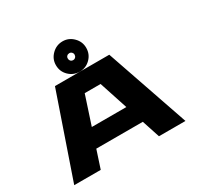

<svg xmlns="http://www.w3.org/2000/svg" viewBox="-196 -1182 1442 1408"><g transform="rotate(-30 525.0 -478.0)"><path d="M498 -700.5Q444.5 -700.5 406.5 -737.5Q368.5 -774.5 368.5 -829Q368.5 -881 406.8 -918.8Q445 -956.5 498 -956.5Q549.5 -956.5 587.2 -918.8Q625 -881 625 -829Q625 -775 587.5 -737.8Q550 -700.5 498 -700.5ZM498 -798Q509.5 -798 517.8 -806.8Q526 -815.5 526 -828.5Q526 -840 517.8 -848.2Q509.5 -856.5 498 -856.5Q485 -856.5 476.8 -848.5Q468.5 -840.5 468.5 -828.5Q468.5 -815 476.5 -806.5Q484.5 -798 498 -798ZM762.5 0 713 -151H319L269.5 0H45L286 -700H746L987 0ZM449 -546 370 -305H662.5L583.5 -546Z"/></g></svg>

Font: League Mono Extended ExtraBold
Style: Regular
Weight: 800
Width: 9
Designer: Tyler Finck
Foundry: The League of Moveable Type / Tyler Finck
Version: Version 2.210